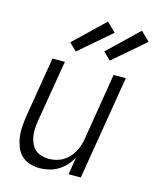

<svg xmlns="http://www.w3.org/2000/svg" viewBox="-115 -841 754 928"><g transform="rotate(15 262.0 -377.0)"><path d="M172 8Q146 8 121.5 0Q97 -8 80 -25Q63 -42 54 -65.5Q45 -89 41.5 -114Q38 -139 40 -165Q42 -191 46 -218L96 -520H158L106 -209Q103 -189 102 -170Q101 -151 104 -133Q107 -115 114.5 -98Q122 -81 135 -69.5Q148 -58 166 -52.5Q184 -47 203 -47Q220 -47 238 -51Q256 -55 272 -64Q288 -73 301.5 -87Q315 -101 324 -117Q333 -133 338.5 -150Q344 -167 347 -185L402 -520H463L377 0H316L330 -87Q318 -65 301 -46.5Q284 -28 263 -15.5Q242 -3 218.5 2.5Q195 8 172 8ZM366 -582 329 -618 479 -762 524 -718ZM196 -582 159 -618 309 -762 354 -718Z"/></g></svg>

Font: Iosevka SS04 Light
Style: Italic
Weight: 300
Italic angle: -9°
Monospace: yes
Designer: Belleve Invis
Foundry: Belleve Invis
Version: Version 19.0.0; ttfautohint (v1.8.4)